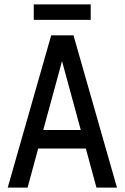

<svg xmlns="http://www.w3.org/2000/svg" viewBox="-20 -850 565 870"><path d="M15 0 212 -690H313L510 0H417L369 -177H153L105 0ZM176 -261H346L261 -573ZM133 -760V-830H391V-760Z"/></svg>

Font: Radio Canada Condensed
Style: Regular
Weight: 400
Width: 3
Designer: Charles Daoud, Etienne Aubert Bonn, Alexandre Saumier Demers, Jacques Le Bailly
Foundry: Radio-Canada
Version: Version 2.104; ttfautohint (v1.8.4.7-5d5b);gftools[0.9.28.de